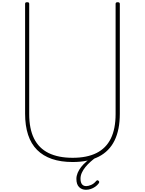

<svg xmlns="http://www.w3.org/2000/svg" viewBox="-20 -1440 1305 1729"><path d="M634 19Q528 19 448 -8.5Q368 -36 314 -90Q260 -144 233 -226Q206 -308 206 -416V-1405Q206 -1413 210 -1416.5Q214 -1420 224 -1420Q235 -1420 239 -1416.5Q243 -1413 243 -1405V-413Q243 -280 286.5 -192.5Q330 -105 417.5 -62Q505 -19 634 -19Q763 -19 849 -62Q935 -105 978 -192.5Q1021 -280 1021 -413V-1405Q1021 -1413 1025.5 -1416.5Q1030 -1420 1040 -1420Q1059 -1420 1059 -1405V-416Q1059 -271 1011.5 -174.5Q964 -78 869.5 -29.5Q775 19 634 19ZM754 269Q717 269 692.5 245Q668 221 668 171Q668 144 679.5 116.5Q691 89 711 63.5Q731 38 758 15Q785 -8 815 -27L842 -25V-21Q818 -4 793.5 18Q769 40 749 64.5Q729 89 717 115.5Q705 142 705 168Q705 203 718.5 219.5Q732 236 756 236Q775 236 800 225.5Q825 215 845 191Q851 184 856.5 183.5Q862 183 866 187Q873 192 873.5 198Q874 204 869 211Q856 229 837 242Q818 255 797 262Q776 269 754 269Z"/></svg>

Font: Playwrite BE WAL Thin
Style: Regular
Weight: 250
Version: Version 1.002